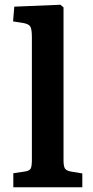

<svg xmlns="http://www.w3.org/2000/svg" viewBox="-20 -787 390 807"><path d="M36 0V-59L84 -66Q104 -69 109 -78.5Q114 -88 114 -116V-631Q114 -665 107 -676Q100 -687 74 -691L35 -697L40 -759L234 -767L247 -756V-113Q247 -91 252 -80.5Q257 -70 278 -66L326 -58V0Z"/></svg>

Font: Literata 18pt SemiBold
Style: Regular
Weight: 600
Designer: Latin by Veronika Burian and Jose Scaglione. Greek by Irene Vlachou. Cyrillic by Vera Evstafieva.
Foundry: TypeTogether
Version: Version 3.103;gftools[0.9.29]